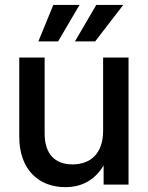

<svg xmlns="http://www.w3.org/2000/svg" viewBox="-20 -749 600 779"><path d="M244.6 10.3C313 10.3 365.2 -19 400.4 -77.6V0H501.5V-515.6H398.4V-218.8C398.4 -123 344.2 -82 274.4 -82C202.6 -82 161.1 -124.5 161.1 -207V-515.6H58.1V-194.3C58.1 -59.6 138.7 10.3 244.6 10.3ZM284.2 -581.1H366.2L480 -729H370.6ZM135.7 -581.1H215.8L302.7 -729H196.3Z"/></svg>

Font: Inteeer Medium
Style: Regular
Weight: 500
Designer: Rasmus Andersson
Foundry: rsms
Version: Version 4.001;Glyphs 3.4 (3402)